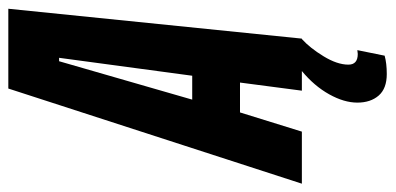

<svg xmlns="http://www.w3.org/2000/svg" viewBox="-304 -470 927 450"><g transform="rotate(-90 159.0 -244.5)"><path d="M364 -688 294 0H293Q272 19 252.5 51Q233 83 233 109Q233 131 258 131L267 130L254 194Q236 199 211 199Q177 199 160.5 180Q144 161 144 130Q144 99 163.5 64Q183 29 218 0H172L191 -145H121L76 0H-46L177 -688ZM151 -257H207L249 -569H241Z"/></g></svg>

Font: Saira Ultra Condensed ExtraBold
Style: Italic
Weight: 800
Width: 1
Italic angle: -12°
Designer: Hector Gatti with collaboration of the Omnibus-Type team
Foundry: Omnibus-Type
Version: Version 1.001; ttfautohint (v1.8)